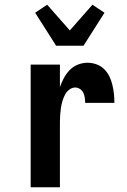

<svg xmlns="http://www.w3.org/2000/svg" viewBox="-20 -794 540 814"><path d="M110 0V-520H234V-425Q241 -445 251 -463.5Q261 -482 275.5 -497Q290 -512 310 -520Q330 -528 351 -528Q370 -528 388.5 -521.5Q407 -515 421 -501.5Q435 -488 443.5 -470.5Q452 -453 456.5 -434Q461 -415 463 -396Q465 -377 465 -358H341Q341 -368 339.5 -379Q338 -390 333.5 -400Q329 -410 319.5 -416.5Q310 -423 299 -423Q285 -423 273 -413.5Q261 -404 254.5 -390.5Q248 -377 244 -363Q240 -349 238 -334.5Q236 -320 235 -305Q234 -290 234 -276V0ZM218 -600 129 -740 180 -774 276 -665 372 -774 423 -740 334 -600Z"/></svg>

Font: Iosevka Curly Extrabold
Style: Regular
Weight: 800
Monospace: yes
Designer: Belleve Invis
Foundry: Belleve Invis
Version: Version 22.1.2; ttfautohint (v1.8.4)